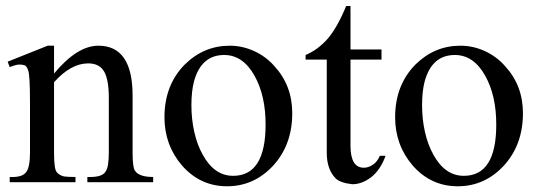

<svg xmlns="http://www.w3.org/2000/svg" viewBox="-20 -614 1817 647"><path d="M162.1 -366.2Q240.2 -460 311.5 -460Q426.8 -460 426.8 -292V-100.6Q426.8 -49.8 434.6 -39.1Q448.2 -17.6 496.1 -17.6V0H274.4V-17.6H284.2Q325.2 -17.6 335.9 -36.1Q346.7 -50.8 346.7 -100.6V-284.2Q346.7 -344.7 331.1 -372.6Q315.4 -400.4 277.3 -400.4Q218.8 -400.4 162.1 -336.9V-100.6Q162.1 -44.9 170.9 -34.2Q179.7 -23.4 195.3 -19.5Q209 -17.6 234.4 -17.6V0H12.7V-17.6H23.4Q56.6 -17.6 68.8 -34.7Q81.1 -51.8 81.1 -100.6V-266.6Q81.1 -359.4 75.2 -376Q70.3 -391.6 63 -394Q55.7 -396.5 44.9 -396.5Q34.2 -396.5 12.7 -387.7L5.9 -406.2L140.6 -460H162.1Z M753.9 -460Q796.9 -460 836.4 -441.9Q876 -423.8 904.3 -391.6Q964.8 -326.2 964.8 -232.4Q964.8 -126 900.4 -55.7Q835.9 13.7 745.1 13.7Q655.3 13.7 593.8 -55.7Q534.2 -125 534.2 -218.8Q534.2 -327.1 602.5 -396.5Q667 -460 753.9 -460ZM765.6 -21.5Q875 -21.5 875 -194.3Q875 -292 837.9 -358.4Q798.8 -428.7 735.4 -428.7Q658.2 -428.7 633.8 -339.8Q625 -306.6 625 -259.8Q625 -211.9 634.8 -168.9Q644.5 -126 663.1 -92.8Q702.1 -21.5 765.6 -21.5Z M1161.1 -123Q1161.1 -48.8 1206.1 -48.8Q1221.7 -48.8 1236.8 -59.1Q1252 -69.3 1259.8 -88.9H1279.3Q1261.7 -41 1231 -17.1Q1200.2 6.8 1167 6.8Q1126 2 1111.3 -12.7Q1081.1 -43 1081.1 -99.6V-413.1H1009.8V-428.7Q1051.8 -446.3 1085 -484.4Q1117.2 -522.5 1146.5 -593.8H1161.1V-447.3H1265.6V-413.1H1161.1Z M1531.2 -460Q1574.2 -460 1613.8 -441.9Q1653.3 -423.8 1681.6 -391.6Q1742.2 -326.2 1742.2 -232.4Q1742.2 -126 1677.7 -55.7Q1613.3 13.7 1522.5 13.7Q1432.6 13.7 1371.1 -55.7Q1311.5 -125 1311.5 -218.8Q1311.5 -327.1 1379.9 -396.5Q1444.3 -460 1531.2 -460ZM1543 -21.5Q1652.3 -21.5 1652.3 -194.3Q1652.3 -292 1615.2 -358.4Q1576.2 -428.7 1512.7 -428.7Q1435.5 -428.7 1411.1 -339.8Q1402.3 -306.6 1402.3 -259.8Q1402.3 -211.9 1412.1 -168.9Q1421.9 -126 1440.4 -92.8Q1479.5 -21.5 1543 -21.5Z"/></svg>

Font: Menaion Unicode
Style: Regular
Weight: 400
Designer: Aleksandr Andreev
Foundry: Ponomar Technologies, Inc.
Version: 2.0